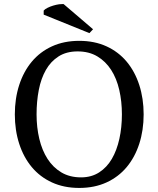

<svg xmlns="http://www.w3.org/2000/svg" viewBox="-20 -913 780 945"><path d="M379 -40Q430 -40 468 -64.5Q506 -89 530.5 -131Q555 -173 567.5 -229.5Q580 -286 580 -350Q580 -414 567 -470.5Q554 -527 527 -569Q500 -611 459 -635.5Q418 -660 362 -660Q307 -660 268.5 -635.5Q230 -611 206 -569Q182 -527 171 -470.5Q160 -414 160 -350Q160 -286 173.5 -229.5Q187 -173 214 -131Q241 -89 282 -64.5Q323 -40 379 -40ZM74.5 -205.5Q53 -272 53 -350Q53 -428 74.5 -494.5Q96 -561 136.5 -609.5Q177 -658 236 -685Q295 -712 370 -712Q445 -712 504 -685Q563 -658 603.5 -609.5Q644 -561 665.5 -494.5Q687 -428 687 -350Q687 -272 665.5 -205.5Q644 -139 603.5 -90.5Q563 -42 504 -15Q445 12 370 12Q295 12 236 -15Q177 -42 136.5 -90.5Q96 -139 74.5 -205.5ZM438 -769 420 -750 195 -841V-861Q201 -868 214 -874.5Q227 -881 242 -885.5Q257 -890 271 -892Q280 -893 287 -893Q290 -893 293 -893Z"/></svg>

Font: PTSerif
Style: Regular
Weight: 400
Designer: A.Korolkova, O.Umpeleva, V.Yefimov
Foundry: ParaType Ltd
Version: Version 1.000W OFL; ttfautohint (v1.2) -l 8 -r 50 -G 200 -x 